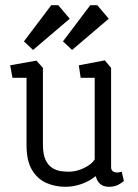

<svg xmlns="http://www.w3.org/2000/svg" viewBox="-20 -714 530 738"><path d="M231 4Q193 4 159 -10.5Q125 -25 103.5 -60Q82 -95 82 -156V-415H28L19 -463L120 -481L145 -453V-159Q145 -120 155.5 -98.5Q166 -77 182.5 -67.5Q199 -58 216 -56Q233 -54 245 -54Q273 -54 302.5 -68Q332 -82 344 -101V-415H290L283 -463L383 -482L407 -453V-73Q407 -60 414 -55.5Q421 -51 430 -51Q436 -51 441 -52.5Q446 -54 448 -54L456 -19Q450 -12 435 -4Q420 4 399 4Q378 4 365.5 -6.5Q353 -17 348 -37Q325 -18 294 -7Q263 4 231 4ZM107 -522 72 -555 177 -694H204L248 -642ZM257 -522 222 -555 327 -694H354L398 -642Z"/></svg>

Font: Kreon Light Light
Style: Regular
Weight: 300
Version: Version 2.002